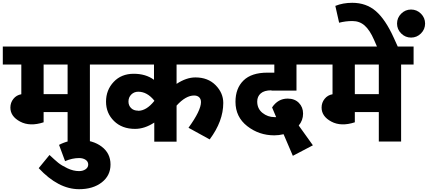

<svg xmlns="http://www.w3.org/2000/svg" viewBox="-40 -1009 3051 1369"><path d="M690 -677V-549H601V0H442V-210H271V-137Q173 -105 103.5 -142Q34 -179 34 -242Q34 -277 55.5 -304Q77 -331 112 -337V-549H-20V-677ZM442 -338V-549H271V-338Z M524 340Q376 340 236 190L313 96Q351 132 375 151.5Q399 171 441 191Q483 211 524 211Q551 211 570 198Q589 185 589 164Q589 143 570.5 130.5Q552 118 524 118Q475 118 424 140L381 24Q448 -11 524 -11Q622 -11 685 36.5Q748 84 748 164Q748 243 685.5 291.5Q623 340 524 340Z M1574 -549H1219V-411Q1289 -457 1353 -457Q1443 -457 1497.5 -401.5Q1552 -346 1552 -275Q1552 -145 1455 -15L1304 -98Q1393 -221 1393 -281Q1393 -303 1380 -315.5Q1367 -328 1344 -328Q1284 -328 1219 -256V1H1060V-135Q991 -90 923 -90Q830 -90 773 -146Q716 -202 716 -284Q716 -367 770.5 -425Q825 -483 914 -483Q999 -483 1058 -440V-549H670V-677H1574ZM944 -220 945 -219Q1004 -219 1060 -289V-292Q1009 -355 946 -355Q916 -355 896 -335Q876 -315 876 -285Q876 -257 894.5 -238.5Q913 -220 944 -220Z M1896 -363 1895 -365Q1844 -365 1819 -343Q1794 -321 1794 -285Q1794 -234 1831.5 -204Q1869 -174 1917 -174H1929L1900 -243Q1942 -306 2011 -306Q2061 -306 2091 -275.5Q2121 -245 2121 -199Q2121 -151 2090 -114L2191 27L2048 102L1982 -52Q1948 -44 1916 -44Q1807 -44 1723 -109.5Q1639 -175 1639 -283Q1639 -379 1696 -435Q1753 -491 1867 -491H1916V-549H1554V-677H2219V-549H2074V-363Z M2909 -677V-549H2820V0H2661V-210H2490V-137Q2392 -105 2322.5 -142Q2253 -179 2253 -242Q2253 -277 2274.5 -304Q2296 -331 2331 -337V-549H2199V-677ZM2661 -338V-549H2490V-338Z M2667 -633 2627 -725Q2597 -794 2560.5 -826.5Q2524 -859 2473 -859Q2424 -859 2378 -847L2351 -967Q2405 -989 2472 -989Q2571 -989 2639.5 -930Q2708 -871 2767 -741L2816 -633ZM2820.5 -770.5Q2791 -800 2791 -841Q2791 -882 2820.5 -911.5Q2850 -941 2891 -941Q2932 -941 2961.5 -911.5Q2991 -882 2991 -841Q2991 -800 2961.5 -770.5Q2932 -741 2891 -741Q2850 -741 2820.5 -770.5Z"/></svg>

Font: Martel Sans Heavy
Style: Regular
Weight: 900
Designer: Dan Reynolds and Mathieu Réguer
Foundry: Dan Reynolds and Mathieu Réguer
Version: Version 1.001;PS 001.001;hotconv 1.0.70;makeotf.lib2.5.58329